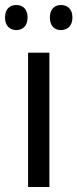

<svg xmlns="http://www.w3.org/2000/svg" viewBox="-34 -746 309 766"><path d="M-14 -676C-14 -642 6 -626 31 -626C56 -626 76 -642 76 -676C76 -711 56 -726 31 -726C6 -726 -14 -711 -14 -676ZM165 -676C165 -642 184 -626 209 -626C234 -626 255 -642 255 -676C255 -711 234 -726 209 -726C185 -726 165 -711 165 -676ZM163 0V-536H78V0Z"/></svg>

Font: Noto Sans Bengali SemiCondensed
Style: Regular
Weight: 400
Width: 4
Designer: Jelle Bosma - Monotype Design Team
Foundry: Monotype Imaging Inc.
Version: Version 2.003